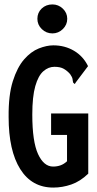

<svg xmlns="http://www.w3.org/2000/svg" viewBox="-20 -837 440 868"><path d="M221 11Q124 11 71.5 -72.5Q19 -156 19 -308Q18 -407 38 -470Q58 -533 89 -568.5Q120 -604 155.5 -618Q191 -632 221 -632Q273 -632 314.5 -607.5Q356 -583 378 -538L323 -465L318 -457L311 -463Q309 -470 308 -479Q307 -488 297 -502Q285 -516 269 -525.5Q253 -535 226 -535Q199 -535 176 -515Q153 -495 139.5 -447.5Q126 -400 126 -319Q126 -197 152 -140.5Q178 -84 220 -84Q238 -84 253.5 -89.5Q269 -95 283 -108V-227H211V-324H379V-52Q343 -17 302.5 -3Q262 11 221 11ZM217 -686Q189 -686 169 -705.5Q149 -725 149 -752Q149 -780 168.5 -798.5Q188 -817 217 -817Q244 -817 264 -798Q284 -779 284 -752Q284 -725 264 -705.5Q244 -686 217 -686Z"/></svg>

Font: Inconsolata Condensed ExtraBold
Style: Regular
Weight: 800
Width: 3
Monospace: yes
Designer: Raph Levien, Cyreal, Brenton Simpson
Foundry: Raph Levien, Cyreal, Google
Version: Version 3.001; ttfautohint (v1.8.2.53-6de2)